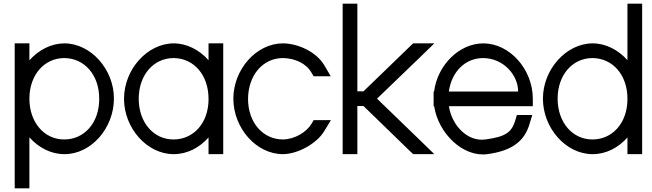

<svg xmlns="http://www.w3.org/2000/svg" viewBox="-20 -819 3550 1045"><path d="M140 -490.6C189.6 -546.5 257.5 -582.5 330 -583C475 -583 601 -440 600 -282C600 -122 476 21 330 20C257.2 20 189.4 -15.8 140 -71.7V166V206H60V166V-282V-543V-583H140V-543ZM140 -282C140 -152 222 -59 330 -60C439 -60 521 -151 520 -282C520 -411 440 -502 330 -503C221 -503 140 -411 140 -282Z M655 -281C655 -441 781 -582 925 -583C997.6 -583 1065.5 -547.1 1115 -491.3V-543V-583H1195V-543V-284.8V-281V-20V20H1115V-20V-70.8C1065.7 -15.1 998.1 20.5 925 20C780 20 655 -122 655 -281ZM735 -281C735 -152 817 -59 925 -60C1032.7 -60 1114 -148.8 1115 -276.3V-281C1115 -411 1035 -502 925 -503C816 -503 735 -411 735 -281Z M1745 -464 1780 -404H1687L1675 -424C1647 -473 1587 -502 1520 -503C1411 -503 1331 -410 1330 -281C1330 -152 1411 -60 1520 -60C1583 -61 1647 -98 1676 -146L1687 -165H1781L1744 -104C1705 -40 1605 19 1520 20C1375 20 1251 -121 1250 -281C1250 -441 1375 -583 1520 -583H1521C1605 -582 1703 -535 1745 -464Z M1958.3 -242H1925V-20V20H1845V-20V-242V-322V-759V-799H1925V-759V-322H1958.4L2217 -572L2229 -583H2344L2273 -514L2032 -282L2273 -49L2344 20H2229L2217 9Z M2422.9 -321H2800C2800 -411 2720 -502 2610 -503C2512.6 -503 2438.3 -429.5 2422.9 -321ZM2343.1 -241H2340V-281V-321H2342.6C2361.3 -464.5 2478.1 -582.1 2610 -583C2755 -583 2880 -441 2880 -281V-241H2840H2423.2C2440.7 -130.8 2528.9 -46.6 2621 -60H2622C2735 -75 2765 -100 2785 -165L2793 -193H2877L2861 -141C2835 -54 2770 2 2632 20C2499 37.4 2365.1 -94.1 2343.1 -241Z M2935 -282C2935 -441 3061 -582 3205 -583C3277.6 -583 3345.5 -547.1 3395 -491.5V-759V-799H3475V-759V-285.7V-282V-20V20H3395V-20V-70.9C3345.7 -15.1 3278.1 20.5 3205 20C3060 20 2935 -122 2935 -282ZM3015 -282C3015 -152 3097 -59 3205 -60C3312.7 -60 3394 -148.8 3395 -277.3V-282C3395 -411 3315 -502 3205 -503C3096 -503 3015 -411 3015 -282Z"/></svg>

Font: Nordica Plus
Style: NordicaClassicLight
Weight: 300
Version: Version 1.01